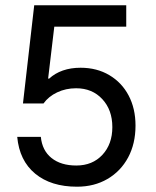

<svg xmlns="http://www.w3.org/2000/svg" viewBox="-20 -695 590 725"><path d="M270.8 10Q172.5 10 112.9 -39.2Q53.3 -88.3 45 -178.3H134.2Q139.2 -126.7 174.6 -98.3Q210 -70 268.3 -70Q329.2 -70 366.7 -110.4Q404.2 -150.8 404.2 -215Q404.2 -280 366.2 -320.8Q328.3 -361.7 267.5 -361.7Q228.3 -361.7 195.8 -346.2Q163.3 -330.8 144.2 -304.2H66.7L109.2 -675H456.7V-594.2H185L161.7 -398.3H165.8Q187.5 -418.3 217.5 -428.8Q247.5 -439.2 284.2 -439.2Q345.8 -439.2 392.9 -411.2Q440 -383.3 465.8 -334.2Q491.7 -285 491.7 -220.8Q491.7 -152.5 463.8 -100.4Q435.8 -48.3 385.8 -19.2Q335.8 10 270.8 10Z"/></svg>

Font: Funnel Sans
Style: Regular
Weight: 400
Designer: NORD ID, Kristian Moeller
Foundry: Dicotype
Version: Version 1.000